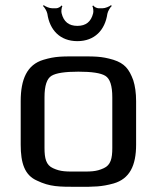

<svg xmlns="http://www.w3.org/2000/svg" viewBox="-20 -712 608 742"><path d="M506 -321C506 -353 502 -380 495 -402C479 -445 462 -467 418 -481C371 -495 346 -494 283 -494C220 -494 195 -495 148 -481C84 -462 60 -405 60 -321V-153C60 -82 75 -35 123 -14C173 10 207 10 283 10C344 10 372 10 419 -3C481 -21 506 -72 506 -153V-321ZM414 -140C414 -100 408 -74 381 -62C351 -48 330 -49 283 -49C236 -49 215 -48 185 -62C158 -74 152 -100 152 -140V-336C152 -381 161 -408 179 -419C197 -430 232 -435 283 -435C334 -435 369 -430 387 -419C405 -408 414 -381 414 -336V-140ZM376 -680H361C354 -680 343 -686 340 -691L337 -688C340 -684 342 -668 340 -661C332 -628 312 -612 279 -612C246 -612 226 -628 218 -661C216 -668 218 -684 221 -688L218 -691C215 -686 204 -680 197 -680H182C171 -680 155 -687 149 -692L146 -689C152 -684 161 -669 163 -659C172 -596 212 -553 279 -553C346 -553 386 -596 395 -659C397 -669 406 -684 412 -689L409 -692C403 -687 387 -680 376 -680Z"/></svg>

Font: Gamestation Storm
Style: Regular
Weight: 400
Designer: Jonas Hecksher
Foundry: Jonas Hecksher, Playtypeª, e-types AS
Version: Version 1.003